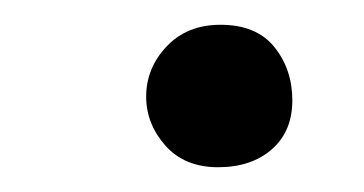

<svg xmlns="http://www.w3.org/2000/svg" viewBox="-20 -331 294 155"><path d="M156 -196Q129 -196 113.5 -213.5Q98 -231 98 -253Q98 -276 114.5 -293.5Q131 -311 158 -311Q187 -311 201.5 -293Q216 -275 216 -250Q216 -225 199.5 -210.5Q183 -196 156 -196Z"/></svg>

Font: Junicode VF
Style: Italic
Weight: 400
Italic angle: -11°
Designer: Peter S. Baker
Version: Version 2.209